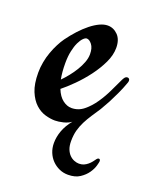

<svg xmlns="http://www.w3.org/2000/svg" viewBox="-114 -368 457 575"><g transform="rotate(20 115.0 -80.5)"><path d="M171.4 149.9Q156.2 149.9 143.3 144Q130.4 138.2 120.6 128.2Q110.8 118.2 105.2 104.5Q99.6 90.8 99.6 74.7Q99.6 55.2 106.9 35.2Q114.3 15.1 129.9 -3.9Q120.1 3.4 105.2 7.1Q90.3 10.7 79.1 10.7Q64.9 10.7 48.1 5.9Q31.2 1 16.8 -12.2Q2.4 -25.4 -7.1 -48.3Q-16.6 -71.3 -16.6 -107.4Q-16.6 -124 -13.4 -141.1Q-10.3 -158.2 -4.6 -173.8Q1 -189.5 8.1 -203.1Q15.1 -216.8 22.5 -227.1Q35.2 -244.6 49.3 -260Q63.5 -275.4 77.9 -286.9Q92.3 -298.3 106 -304.7Q119.6 -311 131.3 -311Q149.9 -311 163.8 -296.9Q177.7 -282.7 177.7 -256.3Q177.7 -233.4 166 -208.7Q154.3 -184.1 136.7 -160.6Q119.1 -137.2 99.1 -117.2Q79.1 -97.2 62.5 -84Q71.3 -62 85 -51.8Q98.6 -41.5 112.8 -41.5Q134.8 -41.5 152.1 -55.7Q169.4 -69.8 183.3 -90.3Q197.3 -110.8 207.8 -133.3Q218.3 -155.8 226.6 -172.9Q229.5 -178.7 232.4 -181.9Q235.4 -185.1 239.7 -185.1Q242.7 -185.1 244.9 -183.1Q247.1 -181.2 247.1 -177.2Q247.1 -173.3 245.6 -169.9Q238.3 -149.4 229.7 -131.3Q221.2 -113.3 213.9 -99.1Q205.1 -83 196.8 -68.8Q186.5 -53.2 177.5 -39.6Q168.5 -25.9 161.4 -12Q154.3 2 150.1 17.3Q146 32.7 146 51.8Q146 66.9 150.1 77.4Q154.3 87.9 160.9 94.5Q167.5 101.1 175.5 104.2Q183.6 107.4 190.9 107.4Q199.7 107.4 206.3 104.5Q212.9 101.6 218.5 96.9Q224.1 92.3 228.3 86.9Q232.4 81.5 236.3 76.2Q239.3 72.8 242.2 72.8Q247.1 72.8 247.1 79.6Q247.1 82.5 243.9 94Q240.7 105.5 232.2 117.9Q223.6 130.4 209 140.1Q194.3 149.9 171.4 149.9ZM110.4 -211.9Q110.4 -231.4 102.1 -242.2Q93.8 -252.9 85.4 -252.9Q80.6 -252.9 74.5 -246.8Q68.4 -240.7 62.7 -229Q57.1 -217.3 53.5 -200.4Q49.8 -183.6 49.8 -161.6Q49.8 -132.8 54.2 -110.8Q64 -120.6 74 -133.1Q84 -145.5 92 -158.7Q100.1 -171.9 105.2 -185.5Q110.4 -199.2 110.4 -211.9Z"/></g></svg>

Font: Engagement
Style: Regular
Weight: 400
Designer: Astigmatic (AOETI)
Foundry: Astigmatic (AOETI)
Version: Version 1.000